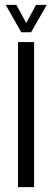

<svg xmlns="http://www.w3.org/2000/svg" viewBox="-20 -774 216 794"><path d="M54.5 0V-600H121V0ZM68 -640.5 3.5 -754H47.5L88.5 -679L129 -754H173.5L108.5 -640.5Z"/></svg>

Font: Big Shoulders Display Thin
Style: Regular
Weight: 400
Version: Version 2.002